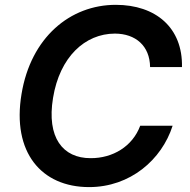

<svg xmlns="http://www.w3.org/2000/svg" viewBox="-20 -757 780 787"><path d="M725.9 -482.2C729.4 -643.5 618.3 -737.2 454.5 -737.2C267.4 -737.2 106.2 -603.3 68.2 -371.4C28.4 -132.8 149.5 9.9 345.2 9.9C514.2 9.9 643.1 -102.6 687.5 -241.5H554.7C523.1 -156.6 442.1 -108.3 351.6 -108.7C237.6 -108.3 170.5 -192.8 197.4 -355.8C224.8 -523.4 328.1 -619 451 -619.3C535.9 -619 594.1 -568.9 595.2 -482.2Z"/></svg>

Font: Riot Sans 2.0
Style: Bold Italic
Weight: 600
Italic angle: -9.39999°
Designer: Rasmus Andersson
Foundry: rsms
Version: Version 3.006;hotconv 1.0.109;makeotfexe 2.5.65596